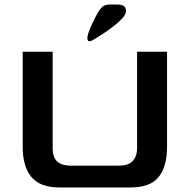

<svg xmlns="http://www.w3.org/2000/svg" viewBox="-20 -816 836 846"><path d="M80 -169V-588H212V-165Q212 -121 233 -103.5Q254 -86 292 -86H504Q584 -86 584 -165V-588H716V-169Q716 -82 679 -36Q642 10 554 10H243Q156 10 118 -36.5Q80 -83 80 -169ZM415 -767Q425 -782 435.5 -789Q446 -796 465 -796H496Q516 -796 525.5 -789.5Q535 -783 535 -767Q535 -746 495 -712.5Q455 -679 405 -649Q402 -647 391 -640.5Q380 -634 374 -634Q365 -634 365 -648Q365 -665 382.5 -703.5Q400 -742 415 -767Z"/></svg>

Font: Gold
Style: Regular
Weight: 400
Designer: jaiki
Version: Version 1.000